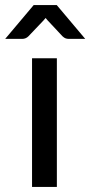

<svg xmlns="http://www.w3.org/2000/svg" viewBox="-54 -738 356 758"><path d="M282.5 -584.5H217Q211 -584.5 205.2 -586.5Q199.5 -588.5 193 -594.5L134.5 -657Q130.5 -661 126 -667Q121.5 -661 117.5 -657L58 -594.5Q53 -589.5 46.8 -587Q40.5 -584.5 34.5 -584.5H-33.5L79 -718H170ZM170.5 -508V0H72.5V-508Z"/></svg>

Font: TypoPRO Lato
Style: Regular
Weight: 500
Designer: Lukasz Dziedzic with Adam Twardoch and Botio Nikoltchev
Foundry: tyPoland Lukasz Dziedzic
Version: Version 2.010; 2014-09-01; http://www.latofonts.com/